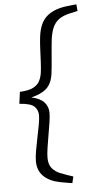

<svg xmlns="http://www.w3.org/2000/svg" viewBox="-60 -737 489 971"><g transform="rotate(-5 184.5 -251.5)"><path d="M267 198Q265 198 253.5 196Q242 194 227.5 191.5Q213 189 203 187Q150 176 121.5 147Q93 118 93 72Q93 50 98.5 18.5Q104 -13 111 -46.5Q118 -80 123.5 -110Q129 -140 129 -159Q129 -184 111.5 -202.5Q94 -221 35 -225L43 -285Q88 -287 111.5 -299.5Q135 -312 144.5 -331.5Q154 -351 157 -374Q160 -396 161.5 -428.5Q163 -461 164.5 -494.5Q166 -528 169 -552Q177 -621 212 -653.5Q247 -686 311 -695Q327 -697 341.5 -698.5Q356 -700 366 -701L369 -667L329 -658Q301 -652 280 -639.5Q259 -627 246 -603.5Q233 -580 227 -539Q225 -526 223 -501.5Q221 -477 218.5 -449.5Q216 -422 214 -398Q212 -374 210 -362Q203 -312 175.5 -287.5Q148 -263 98 -252Q143 -242 163 -220Q183 -198 183 -166Q183 -148 178.5 -118Q174 -88 168 -54.5Q162 -21 157.5 9.5Q153 40 153 59Q153 95 170 114Q187 133 209 141.5Q231 150 245 155L275 165Z"/></g></svg>

Font: Yrsa Light
Style: Italic
Weight: 300
Italic angle: -7.10001°
Designer: Anna Giedrys (Yrsa+Rasa design), David Brezina (Yrsa art-direction, Rasa art-direction, design)
Foundry: Rosetta Type Foundry
Version: Version 2.004